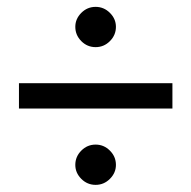

<svg xmlns="http://www.w3.org/2000/svg" viewBox="-20 -552 552 554"><path d="M34.7 -238.8V-312H477.5V-238.8ZM255.9 -532.2Q279.8 -532.2 297.1 -514.9Q314.5 -497.6 314.5 -474.6Q314.5 -450.7 297.1 -433.3Q279.8 -416 255.9 -416Q231.9 -416 214.6 -433.3Q197.3 -450.7 197.3 -474.6Q197.3 -497.6 214.6 -514.9Q231.9 -532.2 255.9 -532.2ZM255.9 -134.8Q279.8 -134.8 297.1 -117.4Q314.5 -100.1 314.5 -76.2Q314.5 -53.2 297.1 -35.9Q279.8 -18.6 255.9 -18.6Q231.9 -18.6 214.6 -35.9Q197.3 -53.2 197.3 -76.2Q197.3 -100.1 214.6 -117.4Q231.9 -134.8 255.9 -134.8Z"/></svg>

Font: Myanmar Pyu Pro
Style: Regular
Weight: 400
Designer: Khon Soe Zaw Thu
Foundry: PaOh Unicode
Version: Version 2.00 April 29, 2017